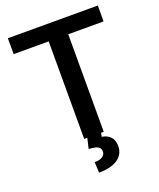

<svg xmlns="http://www.w3.org/2000/svg" viewBox="-166 -812 939 1131"><g transform="rotate(-20 303.5 -247.0)"><path d="M585.9 -710.9H22V-611.3H241.7V0H261.2L246.1 64.9C298.3 68.4 319.8 77.1 319.8 106.4C319.8 133.8 295.9 149.9 252.9 149.9L256.3 216.8C357.4 216.8 416 176.3 416 107.9C416 60.5 391.6 32.2 342.8 23.4L347.7 0H364.3V-611.3H585.9Z"/></g></svg>

Font: Roboto Medium
Style: Regular
Weight: 500
Designer: Google
Version: Version 2.137; 2017